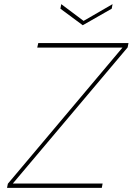

<svg xmlns="http://www.w3.org/2000/svg" viewBox="-20 -908 641 928"><path d="M597 -679 42 -21H476L472 0H14L18 -20L572 -678H160L165 -700H601ZM524 -888 520 -866 380 -786 272 -866 276 -888 384 -807Z"/></svg>

Font: Albert Sans Thin
Style: Italic
Weight: 250
Italic angle: -11.25°
Designer: Andreas Rasmussen
Foundry: a.Foundry
Version: Version 1.025